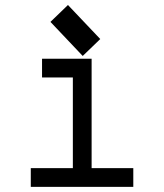

<svg xmlns="http://www.w3.org/2000/svg" viewBox="-20 -729 640 749"><path d="M144 -500H337.4V-73.2H500V0H100.1V-73.2H264.2V-426.8H144ZM371.1 -576.7 302.7 -510.7 176.8 -643.6 245.1 -709.5Z"/></svg>

Font: Anka/Coder
Style: Regular
Weight: 400
Monospace: yes
Version: Version 001.100